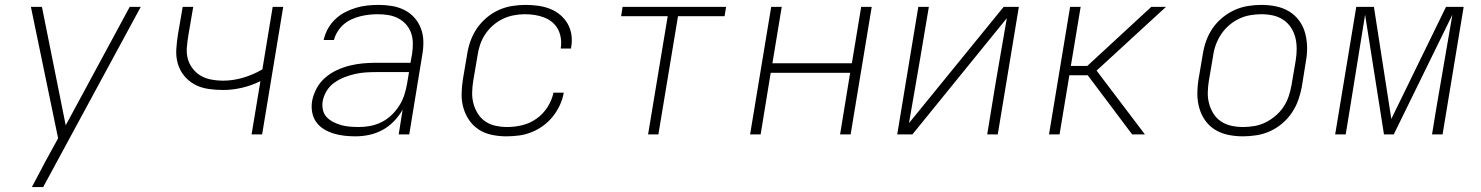

<svg xmlns="http://www.w3.org/2000/svg" viewBox="-20 -548 6040 783"><path d="M110 215Q124 188 138.5 161Q153 134 167 107L217 16L106 -520H151L248 -37L509 -520H554L156 215Z M1006 0 1042 -217Q1005 -199 966.5 -190Q928 -181 890 -181Q859 -181 829 -185.5Q799 -190 774 -203.5Q749 -217 731 -239Q713 -261 705 -289Q697 -317 699 -348Q701 -379 706 -409L725 -520H768L748 -403Q744 -379 742 -354.5Q740 -330 746 -308Q752 -286 766 -268Q780 -250 799 -239Q818 -228 841.5 -223.5Q865 -219 889 -219Q930 -219 971 -231Q1012 -243 1050 -265L1092 -520H1135L1049 0Z M1430 8Q1407 8 1384.5 5.5Q1362 3 1340.5 -3.5Q1319 -10 1300.5 -21.5Q1282 -33 1269.5 -50.5Q1257 -68 1253 -90.5Q1249 -113 1253 -137Q1258 -163 1271.5 -188Q1285 -213 1306.5 -231.5Q1328 -250 1354 -262Q1380 -274 1406.5 -280.5Q1433 -287 1459.5 -289.5Q1486 -292 1512 -292H1654L1661 -331Q1664 -352 1663.5 -374Q1663 -396 1656 -415Q1649 -434 1635.5 -449Q1622 -464 1603.5 -473.5Q1585 -483 1564 -486.5Q1543 -490 1521 -490Q1503 -490 1485 -488Q1467 -486 1449 -481.5Q1431 -477 1413.5 -469Q1396 -461 1381.5 -448.5Q1367 -436 1356.5 -419Q1346 -402 1342 -385H1300Q1305 -408 1316.5 -429.5Q1328 -451 1346 -468.5Q1364 -486 1386 -497.5Q1408 -509 1431 -516Q1454 -523 1477.5 -525.5Q1501 -528 1524 -528Q1552 -528 1579 -523.5Q1606 -519 1629.5 -507Q1653 -495 1670 -476Q1687 -457 1696.5 -432Q1706 -407 1706.5 -379.5Q1707 -352 1702 -324L1649 0H1606L1622 -101Q1608 -76 1587 -54Q1566 -32 1540 -18Q1514 -4 1486 2Q1458 8 1430 8ZM1444 -30Q1467 -30 1490.5 -34.5Q1514 -39 1536 -50Q1558 -61 1576 -78Q1594 -95 1607.5 -116Q1621 -137 1628.5 -160Q1636 -183 1640 -206L1648 -254H1513Q1491 -254 1469.5 -252.5Q1448 -251 1426.5 -246Q1405 -241 1383.5 -232.5Q1362 -224 1343 -210.5Q1324 -197 1312 -177Q1300 -157 1296 -136Q1293 -117 1297 -99.5Q1301 -82 1312.5 -70Q1324 -58 1340 -50Q1356 -42 1372.5 -37.5Q1389 -33 1407.5 -31.5Q1426 -30 1444 -30Z M2045 8Q2015 8 1986 2Q1957 -4 1933.5 -19Q1910 -34 1894 -57Q1878 -80 1870 -107.5Q1862 -135 1862.5 -165Q1863 -195 1868 -226L1885 -326Q1889 -353 1898.5 -380Q1908 -407 1924.5 -431.5Q1941 -456 1964 -475.5Q1987 -495 2013.5 -507Q2040 -519 2068 -523.5Q2096 -528 2123 -528Q2149 -528 2174.5 -524.5Q2200 -521 2223 -512Q2246 -503 2264.5 -487.5Q2283 -472 2295 -451Q2307 -430 2310.5 -405Q2314 -380 2309 -354V-350H2267V-353Q2270 -373 2267 -393Q2264 -413 2255 -429.5Q2246 -446 2231.5 -458Q2217 -470 2198.5 -477Q2180 -484 2160.5 -487Q2141 -490 2120 -490Q2098 -490 2074.5 -485.5Q2051 -481 2029.5 -470.5Q2008 -460 1989.5 -443.5Q1971 -427 1958 -407Q1945 -387 1937.5 -364.5Q1930 -342 1927 -319L1910 -219Q1906 -195 1905.5 -171Q1905 -147 1911 -125Q1917 -103 1929 -84Q1941 -65 1959.5 -52.5Q1978 -40 2001.5 -35Q2025 -30 2049 -30Q2079 -30 2110 -37.5Q2141 -45 2168 -64Q2195 -83 2213 -111.5Q2231 -140 2237 -170H2279Q2275 -145 2263.5 -120Q2252 -95 2235 -73.5Q2218 -52 2195.5 -35.5Q2173 -19 2148 -9Q2123 1 2097 4.5Q2071 8 2045 8Z M2623 0 2703 -482H2513L2519 -520H2941L2935 -482H2745L2665 0Z M3039 0 3125 -520H3168L3130 -290H3454L3492 -520H3535L3449 0H3406L3447 -251H3123L3082 0Z M3639 0 3725 -520H3768L3733 -312Q3722 -245 3710 -178.5Q3698 -112 3687 -46L4073 -520H4135L4049 0H4006L4040 -208Q4051 -275 4063 -341.5Q4075 -408 4086 -474L3701 0Z M4649 0H4597L4416 -241H4341L4301 0H4258L4344 -520H4387L4347 -279H4414L4675 -520H4735L4452 -260Z M5049 8Q5018 8 4989 2Q4960 -4 4936 -18.5Q4912 -33 4895.5 -56Q4879 -79 4871 -107Q4863 -135 4863 -165Q4863 -195 4868 -226L4885 -326Q4889 -353 4898.5 -380Q4908 -407 4924.5 -431.5Q4941 -456 4964.5 -475.5Q4988 -495 5014.5 -507Q5041 -519 5069 -523.5Q5097 -528 5124 -528Q5155 -528 5184 -522Q5213 -516 5237 -501.5Q5261 -487 5278 -464Q5295 -441 5302.5 -413Q5310 -385 5310.5 -355Q5311 -325 5305 -294L5289 -194Q5284 -167 5274.5 -140Q5265 -113 5248.5 -88.5Q5232 -64 5209 -44.5Q5186 -25 5159.5 -13Q5133 -1 5104.5 3.5Q5076 8 5049 8ZM5050 -30Q5072 -30 5095.5 -34Q5119 -38 5140.5 -48.5Q5162 -59 5181.5 -75.5Q5201 -92 5214.5 -112.5Q5228 -133 5235.5 -155.5Q5243 -178 5247 -201L5264 -301Q5268 -325 5268 -349Q5268 -373 5262.5 -395Q5257 -417 5244.5 -436Q5232 -455 5213 -467.5Q5194 -480 5171.5 -485Q5149 -490 5124 -490Q5102 -490 5078.5 -486Q5055 -482 5033 -471.5Q5011 -461 4992 -444.5Q4973 -428 4959.5 -407.5Q4946 -387 4938 -364.5Q4930 -342 4927 -319L4910 -219Q4906 -195 4905.5 -171Q4905 -147 4911 -125Q4917 -103 4929 -84Q4941 -65 4960 -52.5Q4979 -40 5002 -35Q5025 -30 5050 -30Z M5425 0 5511 -520H5583L5654 -63L5877 -520H5949L5863 0H5820L5837 -104Q5853 -200 5870 -296Q5887 -392 5903 -488L5664 0H5624L5547 -488Q5531 -392 5516 -296Q5501 -200 5485 -104L5468 0Z"/></svg>

Font: Iosevka XLt Ex Obl
Style: Regular
Weight: 200
Width: 7
Italic angle: -9°
Monospace: yes
Designer: Belleve Invis
Foundry: Belleve Invis
Version: Version 32.5.0; ttfautohint (v1.8.4)